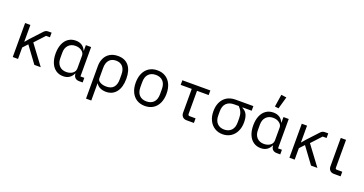

<svg xmlns="http://www.w3.org/2000/svg" viewBox="-44 -1672 5187 2739"><g transform="rotate(20 2550.0 -302.0)"><path d="M240 -246 173 -174V0H93V-516H173V-263H177L227 -322L380 -487Q395 -503 410 -509.5Q425 -516 446 -516H495V-446H436L297 -296L518 0H421Z M1154 0H1100Q1060 0 1037.5 -23Q1015 -46 1015 -84H1011Q988 -36 950.5 -12Q913 12 860 12Q796 12 748.5 -21Q701 -54 675.5 -115Q650 -176 650 -258Q650 -340 675.5 -401Q701 -462 748.5 -495Q796 -528 860 -528Q914 -528 952.5 -504Q991 -480 1011 -432H1015V-516H1095V-70H1154ZM1015 -165V-357Q1015 -399 976 -427.5Q937 -456 882 -456Q815 -456 775.5 -414Q736 -372 736 -302V-214Q736 -144 775.5 -102Q815 -60 882 -60Q939 -60 977 -88Q1015 -116 1015 -165Z M1278 -296Q1278 -361 1303.5 -414Q1329 -467 1379.5 -497.5Q1430 -528 1502 -528Q1609 -528 1665.5 -458.5Q1722 -389 1722 -262Q1722 -133 1665.5 -60.5Q1609 12 1510 12Q1460 12 1421 -6.5Q1382 -25 1362 -59H1358V200H1278ZM1636 -221V-295Q1636 -372 1599.5 -414Q1563 -456 1497 -456Q1431 -456 1394.5 -414Q1358 -372 1358 -295V-137Q1358 -102 1397 -81Q1436 -60 1490 -60Q1563 -60 1599.5 -101.5Q1636 -143 1636 -221Z M1866 -258Q1866 -340 1894.5 -401Q1923 -462 1975.5 -495Q2028 -528 2100 -528Q2172 -528 2224.5 -495Q2277 -462 2305.5 -401Q2334 -340 2334 -258Q2334 -176 2305.5 -115Q2277 -54 2224.5 -21Q2172 12 2100 12Q2028 12 1975.5 -21Q1923 -54 1894.5 -115Q1866 -176 1866 -258ZM2249 -221V-295Q2249 -376 2209 -417.5Q2169 -459 2100 -459Q2031 -459 1991 -417.5Q1951 -376 1951 -295V-221Q1951 -140 1991 -98.5Q2031 -57 2100 -57Q2169 -57 2209 -98.5Q2249 -140 2249 -221Z M2733 0Q2693 0 2670.5 -23.5Q2648 -47 2648 -85V-446H2480V-516H2905V-446H2728V-95Q2728 -83 2734.5 -76.5Q2741 -70 2753 -70H2843V0Z M3420 -446V-439Q3469 -416 3491 -371Q3513 -326 3513 -252Q3513 -174 3483.5 -114Q3454 -54 3401 -21Q3348 12 3280 12Q3212 12 3159 -21Q3106 -54 3076.5 -114Q3047 -174 3047 -252Q3047 -373 3111.5 -444.5Q3176 -516 3292 -516H3558V-446ZM3292 -446Q3217 -446 3175 -404.5Q3133 -363 3133 -283V-221Q3133 -142 3173 -100.5Q3213 -59 3280 -59Q3347 -59 3387 -100.5Q3427 -142 3427 -221V-283Q3427 -336 3411.5 -373.5Q3396 -411 3362 -446Z M4154 0H4100Q4060 0 4037.5 -23Q4015 -46 4015 -84H4011Q3988 -36 3950.5 -12Q3913 12 3860 12Q3796 12 3748.5 -21Q3701 -54 3675.5 -115Q3650 -176 3650 -258Q3650 -340 3675.5 -401Q3701 -462 3748.5 -495Q3796 -528 3860 -528Q3914 -528 3952.5 -504Q3991 -480 4011 -432H4015V-516H4095V-70H4154ZM4015 -165V-357Q4015 -399 3976 -427.5Q3937 -456 3882 -456Q3815 -456 3775.5 -414Q3736 -372 3736 -302V-214Q3736 -144 3775.5 -102Q3815 -60 3882 -60Q3939 -60 3977 -88Q4015 -116 4015 -165ZM3849 -616 3878 -804 3958 -793 3906 -609Z M4440 -246 4373 -174V0H4293V-516H4373V-263H4377L4427 -322L4580 -487Q4595 -503 4610 -509.5Q4625 -516 4646 -516H4695V-446H4636L4497 -296L4718 0H4621Z M5070 0H4970Q4930 0 4907.5 -23.5Q4885 -47 4885 -85V-516H4965V-96Q4965 -81 4970.5 -75.5Q4976 -70 4991 -70H5070Z"/></g></svg>

Font: iA Writer Quattro V
Style: Regular
Weight: 400
Designer: Mike Abbink, Paul van der Laan, Pieter van Rosmalen, Oliver Reichenstein
Foundry: Information Architects Inc.
Version: Version 2.000